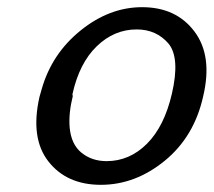

<svg xmlns="http://www.w3.org/2000/svg" viewBox="-20 -507 595 535"><path d="M90 -237Q93 -249 96 -258Q124 -357 204.5 -422Q285 -487 376 -487Q471 -487 522 -419Q573 -351 546 -238Q521 -126 439 -59Q357 8 261 8Q166 8 115 -57Q64 -122 90 -237ZM182 -245Q182 -244 182 -242.5Q182 -241 183 -240Q171 -192 174 -153Q178 -105 207 -81.5Q236 -58 277 -58Q341 -58 389.5 -106.5Q438 -155 459 -246Q482 -345 450 -385Q416 -425 361 -425Q298 -425 249.5 -378Q201 -331 182 -245Z"/></svg>

Font: Coval
Style: Book Italic
Weight: 350
Foundry: Context Ltd
Version: Version 001.000